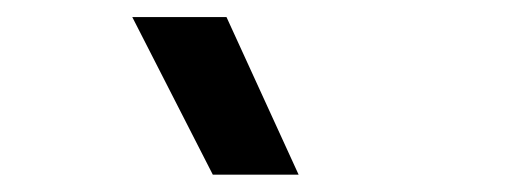

<svg xmlns="http://www.w3.org/2000/svg" viewBox="-20 -815 626 226"><path d="M230.5 -609.4 135.7 -794.9H246.6L331.5 -609.4Z"/></svg>

Font: Caskaydia Cove Medium
Style: Regular
Weight: 500
Monospace: yes
Designer: Aaron Bell
Foundry: Saja Typeworks
Version: Version 4.300; ttfautohint (v1.8.3)